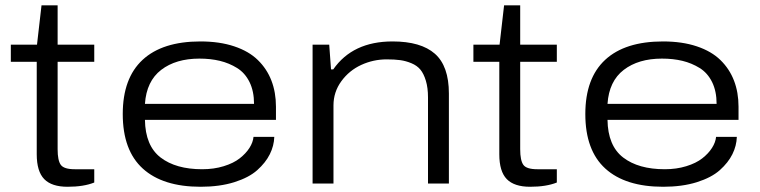

<svg xmlns="http://www.w3.org/2000/svg" viewBox="-20 -695 2876 727"><path d="M235.8 12.2Q175.8 12.2 147.5 -16.8Q119.1 -45.9 119.1 -110.8V-460.9H21V-525.9H120.1L137.2 -674.8H198.2V-525.9H336.9V-460.9H198.2V-129.9Q198.2 -87.4 210.2 -70.8Q222.2 -54.2 263.2 -54.2H336.9V-3.9Q296.9 12.2 235.8 12.2Z M739.7 12.2Q596.7 12.2 520.8 -56.6Q444.8 -125.5 444.8 -263.2Q444.8 -398.9 520 -468.5Q595.2 -538.1 738.8 -538.1Q811.5 -538.1 866.9 -519.5Q922.4 -501 956.5 -467.5Q990.7 -434.1 1007.8 -389.6Q1024.9 -345.2 1024.9 -291V-241.2H528.8Q530.3 -143.1 588.1 -98.6Q646 -54.2 745.6 -54.2Q790 -54.2 827.1 -65.7Q864.3 -77.1 887.7 -95.5Q911.1 -113.8 924.6 -135Q938 -156.2 939.9 -176.8H1018.6Q1017.6 -143.1 1001.7 -111.1Q985.8 -79.1 954.1 -50.8Q922.4 -22.5 866.9 -5.1Q811.5 12.2 739.7 12.2ZM528.8 -301.8H941.9Q941.9 -349.6 924.8 -384.3Q907.7 -418.9 877.7 -437.5Q847.7 -456.1 812.5 -464.6Q777.3 -473.1 734.9 -473.1Q646 -473.1 590.3 -430.4Q534.7 -387.7 528.8 -301.8Z M1163.6 0V-525.9H1226.6L1233.4 -432.1H1241.7Q1315.4 -538.1 1466.3 -538.1Q1573.7 -538.1 1626.7 -491.5Q1679.7 -444.8 1679.7 -340.8V0H1600.6V-326.2Q1600.6 -362.8 1592.5 -389.4Q1584.5 -416 1571.8 -431.4Q1559.1 -446.8 1537.8 -455.6Q1516.6 -464.4 1495.4 -467.3Q1474.1 -470.2 1444.3 -470.2Q1393.6 -470.2 1347.9 -449.2Q1302.2 -428.2 1272.5 -387.5Q1242.7 -346.7 1242.7 -295.9V0Z M1987.3 12.2Q1927.2 12.2 1898.9 -16.8Q1870.6 -45.9 1870.6 -110.8V-460.9H1772.5V-525.9H1871.6L1888.7 -674.8H1949.7V-525.9H2088.4V-460.9H1949.7V-129.9Q1949.7 -87.4 1961.7 -70.8Q1973.6 -54.2 2014.6 -54.2H2088.4V-3.9Q2048.3 12.2 1987.3 12.2Z M2491.2 12.2Q2348.1 12.2 2272.2 -56.6Q2196.3 -125.5 2196.3 -263.2Q2196.3 -398.9 2271.5 -468.5Q2346.7 -538.1 2490.2 -538.1Q2563 -538.1 2618.4 -519.5Q2673.8 -501 2708 -467.5Q2742.2 -434.1 2759.3 -389.6Q2776.4 -345.2 2776.4 -291V-241.2H2280.3Q2281.7 -143.1 2339.6 -98.6Q2397.5 -54.2 2497.1 -54.2Q2541.5 -54.2 2578.6 -65.7Q2615.7 -77.1 2639.2 -95.5Q2662.6 -113.8 2676 -135Q2689.5 -156.2 2691.4 -176.8H2770Q2769 -143.1 2753.2 -111.1Q2737.3 -79.1 2705.6 -50.8Q2673.8 -22.5 2618.4 -5.1Q2563 12.2 2491.2 12.2ZM2280.3 -301.8H2693.4Q2693.4 -349.6 2676.3 -384.3Q2659.2 -418.9 2629.2 -437.5Q2599.1 -456.1 2564 -464.6Q2528.8 -473.1 2486.3 -473.1Q2397.5 -473.1 2341.8 -430.4Q2286.1 -387.7 2280.3 -301.8Z"/></svg>

Font: Archivo Expanded Light
Style: Regular
Weight: 300
Width: 7
Designer: Hector Gatti
Foundry: Omnibus-Type
Version: Version 2.001